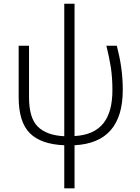

<svg xmlns="http://www.w3.org/2000/svg" viewBox="-20 -780 757 1040"><path d="M383.8 240.2V6.8C558.1 -2.4 645 -102.1 645 -293C645 -382.3 632.8 -453.6 612.8 -532.2H556.2C566.4 -490.7 574.7 -451.7 580.6 -414.6C585.9 -377.4 588.9 -336.4 588.9 -292C588.9 -135.7 525.9 -50.8 383.8 -43V-759.8H328.1V-42C264.2 -45.4 216.3 -62.5 184.6 -94.2C152.8 -125.5 137.2 -178.7 137.2 -253.9V-532.2H81.1V-253.9C81.1 -163.6 101.6 -98.1 142.1 -58.1C182.6 -18.1 244.6 3.4 328.1 6.8V240.2Z"/></svg>

Font: Noto Reveo Sans
Style: Regular
Weight: 300
Designer: Monotype Design Team
Foundry: Monotype Imaging Inc.
Version: Version 2.007